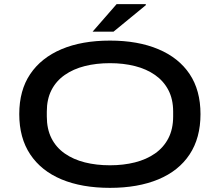

<svg xmlns="http://www.w3.org/2000/svg" viewBox="-20 -895 1061 927"><path d="M511 12Q375 12 277 -29Q179 -70 126 -149.5Q73 -229 73 -344Q73 -459 126 -537.5Q179 -616 277 -657.5Q375 -699 511 -699Q646 -699 744.5 -657.5Q843 -616 895.5 -537.5Q948 -459 948 -344Q948 -229 895.5 -149.5Q843 -70 744.5 -29Q646 12 511 12ZM511 -97Q576 -97 631.5 -111Q687 -125 728.5 -154Q770 -183 793 -227.5Q816 -272 816 -333V-356Q816 -416 793 -460Q770 -504 728.5 -533Q687 -562 631.5 -576Q576 -590 511 -590Q445 -590 389.5 -576Q334 -562 292.5 -533Q251 -504 228.5 -460Q206 -416 206 -356V-333Q206 -272 228.5 -227.5Q251 -183 292.5 -154Q334 -125 389.5 -111Q445 -97 511 -97ZM427 -742 543 -875H684V-870L528 -742Z"/></svg>

Font: Archivo Expanded Medium
Style: Regular
Weight: 500
Width: 7
Designer: Hector Gatti
Foundry: Omnibus-Type
Version: Version 2.001